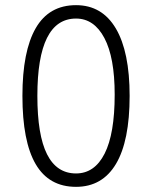

<svg xmlns="http://www.w3.org/2000/svg" viewBox="-20 -708 590 745"><path d="M67 -336Q67 -509 118.5 -598.5Q170 -688 275 -688Q376 -688 429.5 -597.5Q483 -507 483 -336Q483 -161 430 -72Q377 17 275 17Q170 17 118.5 -71Q67 -159 67 -336ZM425 -341Q425 -485 385 -560.5Q345 -636 275 -636Q125 -636 125 -336Q125 -184 162.5 -109.5Q200 -35 275 -35Q347 -35 386 -112Q425 -189 425 -341Z"/></svg>

Font: Biryani ExtraLight
Style: Regular
Weight: 275
Designer: Dan Reynolds and Mathieu Reguer
Foundry: Dan Reynolds and Mathieu Reguer
Version: Version 1.004; ttfautohint (v1.1) -l 5 -r 5 -G 72 -x 0 -D la